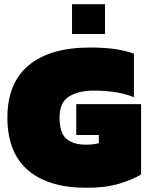

<svg xmlns="http://www.w3.org/2000/svg" viewBox="-20 -879 703 909"><path d="M321 -718V-859H477V-718ZM390 10Q208 10 111.5 -74Q15 -158 15 -322Q15 -486 116 -570Q217 -654 407 -654Q469 -654 518.5 -647.5Q568 -641 614 -625V-419Q568 -437 520.5 -443.5Q473 -450 423 -450Q353 -450 307.5 -422.5Q262 -395 262 -322Q262 -249 294.5 -221.5Q327 -194 388 -194Q420 -194 448 -201V-240H341V-386H648V-53Q607 -28 543 -9Q479 10 390 10Z"/></svg>

Font: Boz Display
Style: Regular
Weight: 900
Version: Version 2.000; ttfautohint (v1.8.3)